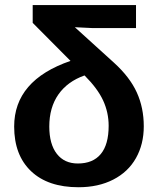

<svg xmlns="http://www.w3.org/2000/svg" viewBox="-20 -745 640 774"><path d="M418 -237.8Q418 -291.5 395.8 -339.8Q373.5 -388.2 320.8 -440.9Q252 -416.5 215.3 -364Q178.7 -311.5 178.7 -234.9Q178.7 -164.1 209 -125Q239.3 -85.9 293.9 -85.9Q354.5 -85.9 386.2 -124Q418 -162.1 418 -237.8ZM353.5 -631.8 281.7 -635.3 439.5 -492.2Q503.4 -434.1 531.5 -372.3Q559.6 -310.5 559.6 -235.8Q559.6 -163.6 528.1 -107.7Q496.6 -51.8 436.5 -21Q376.5 9.8 296.4 9.8Q173.3 9.8 105.2 -54.9Q37.1 -119.6 37.1 -234.9Q37.1 -421.4 264.2 -499.5L111.8 -652.8V-724.6H528.3V-631.8Z"/></svg>

Font: Cousine
Style: Bold
Weight: 700
Monospace: yes
Designer: Steve Matteson
Foundry: Ascender Corporation
Version: Version 1.20